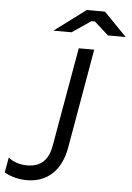

<svg xmlns="http://www.w3.org/2000/svg" viewBox="-61 -944 680 989"><g transform="rotate(5 279.0 -450.0)"><path d="M115 0C227 0 293 -73 313 -184L403 -700H323L233 -188C221 -118 184 -76 111 -76C69 -76 36 -89 13 -108L-1 -30C28 -13 69 0 115 0ZM185 -779H279L376 -845H394L467 -779H559L441 -900H347Z"/></g></svg>

Font: Fixel Display
Style: Italic
Weight: 400
Italic angle: -10°
Designer: AlfaBravo + MacPaw
Foundry: Kyrylo Tkachov, Marchela Mozhyna, Serhii Makarenko, Maria Weinstein, Zakhar Kryvoshyya
Version: Version 1.210;Glyphs 3.2 (3217)